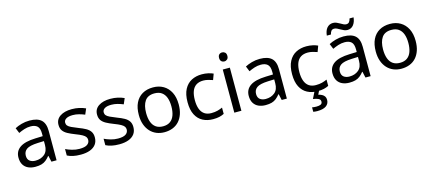

<svg xmlns="http://www.w3.org/2000/svg" viewBox="-65 -1401 5198 2305"><g transform="rotate(-15 2534.5 -248.5)"><path d="M288 -545Q386 -545 433 -502Q480 -459 480 -365V0H416L399 -76H395Q372 -47 347.5 -27.5Q323 -8 291.5 1Q260 10 215 10Q167 10 128.5 -7Q90 -24 68 -59.5Q46 -95 46 -149Q46 -229 109 -272.5Q172 -316 303 -320L394 -323V-355Q394 -422 365 -448Q336 -474 283 -474Q241 -474 203 -461.5Q165 -449 132 -433L105 -499Q140 -518 188 -531.5Q236 -545 288 -545ZM314 -259Q214 -255 175.5 -227Q137 -199 137 -148Q137 -103 164.5 -82Q192 -61 235 -61Q303 -61 348 -98.5Q393 -136 393 -214V-262Z M995 -148Q995 -96 969 -61Q943 -26 895 -8Q847 10 781 10Q725 10 684.5 1Q644 -8 613 -24V-104Q645 -88 690.5 -74.5Q736 -61 783 -61Q850 -61 880 -82.5Q910 -104 910 -140Q910 -160 899 -176Q888 -192 859.5 -208Q831 -224 778 -244Q726 -264 689 -284Q652 -304 632 -332Q612 -360 612 -404Q612 -472 667.5 -509Q723 -546 813 -546Q862 -546 904.5 -536.5Q947 -527 984 -510L954 -440Q920 -454 883 -464Q846 -474 807 -474Q753 -474 724.5 -456.5Q696 -439 696 -409Q696 -387 709 -371.5Q722 -356 752.5 -341.5Q783 -327 834 -307Q885 -288 921 -268Q957 -248 976 -219.5Q995 -191 995 -148Z M1474 -148Q1474 -96 1448 -61Q1422 -26 1374 -8Q1326 10 1260 10Q1204 10 1163.5 1Q1123 -8 1092 -24V-104Q1124 -88 1169.5 -74.5Q1215 -61 1262 -61Q1329 -61 1359 -82.5Q1389 -104 1389 -140Q1389 -160 1378 -176Q1367 -192 1338.5 -208Q1310 -224 1257 -244Q1205 -264 1168 -284Q1131 -304 1111 -332Q1091 -360 1091 -404Q1091 -472 1146.5 -509Q1202 -546 1292 -546Q1341 -546 1383.5 -536.5Q1426 -527 1463 -510L1433 -440Q1399 -454 1362 -464Q1325 -474 1286 -474Q1232 -474 1203.5 -456.5Q1175 -439 1175 -409Q1175 -387 1188 -371.5Q1201 -356 1231.5 -341.5Q1262 -327 1313 -307Q1364 -288 1400 -268Q1436 -248 1455 -219.5Q1474 -191 1474 -148Z M2070 -269Q2070 -202 2052.5 -150.5Q2035 -99 2002.5 -63Q1970 -27 1923.5 -8.5Q1877 10 1820 10Q1767 10 1722 -8.5Q1677 -27 1644 -63Q1611 -99 1592.5 -150.5Q1574 -202 1574 -269Q1574 -358 1604 -419.5Q1634 -481 1690 -513.5Q1746 -546 1823 -546Q1896 -546 1951.5 -513.5Q2007 -481 2038.5 -419.5Q2070 -358 2070 -269ZM1665 -269Q1665 -206 1681.5 -159.5Q1698 -113 1733 -88Q1768 -63 1822 -63Q1876 -63 1911 -88Q1946 -113 1962.5 -159.5Q1979 -206 1979 -269Q1979 -333 1962 -378Q1945 -423 1910.5 -447.5Q1876 -472 1821 -472Q1739 -472 1702 -418Q1665 -364 1665 -269Z M2424 10Q2353 10 2297.5 -19Q2242 -48 2210.5 -109Q2179 -170 2179 -265Q2179 -364 2212 -426Q2245 -488 2301.5 -517Q2358 -546 2430 -546Q2471 -546 2509 -537.5Q2547 -529 2571 -517L2544 -444Q2520 -453 2488 -461Q2456 -469 2428 -469Q2374 -469 2339 -446Q2304 -423 2287 -378Q2270 -333 2270 -266Q2270 -202 2287 -157Q2304 -112 2338 -89Q2372 -66 2423 -66Q2467 -66 2500.5 -75Q2534 -84 2562 -97V-19Q2535 -5 2502.5 2.5Q2470 10 2424 10Z M2777 -536V0H2689V-536ZM2734 -737Q2754 -737 2769.5 -723.5Q2785 -710 2785 -681Q2785 -653 2769.5 -639Q2754 -625 2734 -625Q2712 -625 2697 -639Q2682 -653 2682 -681Q2682 -710 2697 -723.5Q2712 -737 2734 -737Z M3150 -545Q3248 -545 3295 -502Q3342 -459 3342 -365V0H3278L3261 -76H3257Q3234 -47 3209.5 -27.5Q3185 -8 3153.5 1Q3122 10 3077 10Q3029 10 2990.5 -7Q2952 -24 2930 -59.5Q2908 -95 2908 -149Q2908 -229 2971 -272.5Q3034 -316 3165 -320L3256 -323V-355Q3256 -422 3227 -448Q3198 -474 3145 -474Q3103 -474 3065 -461.5Q3027 -449 2994 -433L2967 -499Q3002 -518 3050 -531.5Q3098 -545 3150 -545ZM3176 -259Q3076 -255 3037.5 -227Q2999 -199 2999 -148Q2999 -103 3026.5 -82Q3054 -61 3097 -61Q3165 -61 3210 -98.5Q3255 -136 3255 -214V-262Z M3723 10Q3652 10 3596.5 -19Q3541 -48 3509.5 -109Q3478 -170 3478 -265Q3478 -364 3511 -426Q3544 -488 3600.5 -517Q3657 -546 3729 -546Q3770 -546 3808 -537.5Q3846 -529 3870 -517L3843 -444Q3819 -453 3787 -461Q3755 -469 3727 -469Q3673 -469 3638 -446Q3603 -423 3586 -378Q3569 -333 3569 -266Q3569 -202 3586 -157Q3603 -112 3637 -89Q3671 -66 3722 -66Q3766 -66 3799.5 -75Q3833 -84 3861 -97V-19Q3834 -5 3801.5 2.5Q3769 10 3723 10ZM3805 139Q3805 187 3768 213.5Q3731 240 3657 240Q3642 240 3628.5 238.5Q3615 237 3607 235V180Q3616 182 3631 183.5Q3646 185 3660 185Q3696 185 3715 175.5Q3734 166 3734 141Q3734 115 3707.5 103Q3681 91 3643 86L3686 0H3744L3718 53Q3742 58 3762 68.5Q3782 79 3793.5 96Q3805 113 3805 139Z M4191 -545Q4289 -545 4336 -502Q4383 -459 4383 -365V0H4319L4302 -76H4298Q4275 -47 4250.5 -27.5Q4226 -8 4194.5 1Q4163 10 4118 10Q4070 10 4031.5 -7Q3993 -24 3971 -59.5Q3949 -95 3949 -149Q3949 -229 4012 -272.5Q4075 -316 4206 -320L4297 -323V-355Q4297 -422 4268 -448Q4239 -474 4186 -474Q4144 -474 4106 -461.5Q4068 -449 4035 -433L4008 -499Q4043 -518 4091 -531.5Q4139 -545 4191 -545ZM4217 -259Q4117 -255 4078.5 -227Q4040 -199 4040 -148Q4040 -103 4067.5 -82Q4095 -61 4138 -61Q4206 -61 4251 -98.5Q4296 -136 4296 -214V-262ZM4001 -606Q4004 -636 4012.5 -659.5Q4021 -683 4035 -699.5Q4049 -716 4068 -725Q4087 -734 4111 -734Q4133 -734 4153.5 -725.5Q4174 -717 4193 -705.5Q4212 -694 4229.5 -685.5Q4247 -677 4263 -677Q4286 -677 4298.5 -691.5Q4311 -706 4318 -735H4368Q4362 -677 4334 -642Q4306 -607 4259 -607Q4238 -607 4218 -615.5Q4198 -624 4178.5 -635.5Q4159 -647 4141.5 -655.5Q4124 -664 4107 -664Q4083 -664 4071 -649.5Q4059 -635 4052 -606Z M5015 -269Q5015 -202 4997.5 -150.5Q4980 -99 4947.5 -63Q4915 -27 4868.5 -8.5Q4822 10 4765 10Q4712 10 4667 -8.5Q4622 -27 4589 -63Q4556 -99 4537.5 -150.5Q4519 -202 4519 -269Q4519 -358 4549 -419.5Q4579 -481 4635 -513.5Q4691 -546 4768 -546Q4841 -546 4896.5 -513.5Q4952 -481 4983.5 -419.5Q5015 -358 5015 -269ZM4610 -269Q4610 -206 4626.5 -159.5Q4643 -113 4678 -88Q4713 -63 4767 -63Q4821 -63 4856 -88Q4891 -113 4907.5 -159.5Q4924 -206 4924 -269Q4924 -333 4907 -378Q4890 -423 4855.5 -447.5Q4821 -472 4766 -472Q4684 -472 4647 -418Q4610 -364 4610 -269Z"/></g></svg>

Font: Noto Sans Lao UI
Style: Regular
Weight: 400
Designer: Monotype Design Team
Foundry: Monotype Imaging Inc.
Version: Version 2.000